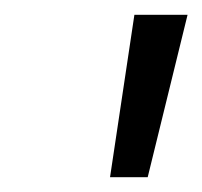

<svg xmlns="http://www.w3.org/2000/svg" viewBox="-20 -770 274 260"><path d="M129 -530 162 -750H234L180 -530Z"/></svg>

Font: Red Hat Text VF
Style: Italic
Weight: 400
Italic angle: -12°
Designer: Pentagram, MCKL
Foundry: Pentagram, MCKL
Version: Version 1.023